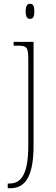

<svg xmlns="http://www.w3.org/2000/svg" viewBox="-20 -758 297 1018"><path d="M139 -658C154 -658 162 -666 162 -698C162 -729 154 -738 139 -738C126 -738 116 -729 116 -698C116 -666 126 -658 139 -658ZM21 240H34C106 240 158 192 158 12V-536H52V-516H67C124 -516 130 -510 130 -439V12C130 167 92 215 30 215H21Z"/></svg>

Font: Noto Serif Devanagari SemiCondensed Thin
Style: Regular
Weight: 100
Width: 4
Designer: Universal Thirst, Indian Type Foundry and the Monotype Design Team
Foundry: Monotype Imaging Inc.
Version: Version 2.004